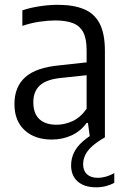

<svg xmlns="http://www.w3.org/2000/svg" viewBox="-20 -571 520 798"><path d="M195 9Q124.5 9 82.2 -30Q40 -69 40 -138.5Q40 -210 85 -250.2Q130 -290.5 227.5 -299.5L360 -314L369 -261.5L233 -247Q173 -241 145.8 -216Q118.5 -191 118.5 -146.5Q118.5 -99.5 143.5 -76Q168.5 -52.5 215.5 -52.5Q247.5 -52.5 280.8 -67.2Q314 -82 340 -119V-362.5Q340 -411 325.5 -437.8Q311 -464.5 282 -475.2Q253 -486 209.5 -486Q180.5 -486 144.5 -480.8Q108.5 -475.5 73 -463.5V-528Q105 -539 145 -545Q185 -551 220 -551Q284.5 -551 328.2 -533.2Q372 -515.5 394 -473.5Q416 -431.5 416 -359.5V0L354 2L345.5 -60H340Q315.5 -26 277.8 -8.5Q240 9 195 9ZM380 207.5Q330 207.5 302.8 183.2Q275.5 159 275.5 116.5Q275.5 89 287 64.2Q298.5 39.5 324 16.8Q349.5 -6 391.5 -28L416 0Q382.5 19 362.8 37Q343 55 334.2 73.5Q325.5 92 325.5 112Q325.5 138.5 341.5 153.2Q357.5 168 386.5 168Q403.5 168 420.8 163Q438 158 455 148.5V189Q439.5 197.5 420.2 202.5Q401 207.5 380 207.5Z"/></svg>

Font: Encode Sans SemiCondensed
Style: Regular
Weight: 400
Width: 4
Designer: Multiple Designers
Foundry: Impallari Type
Version: Version 3.002